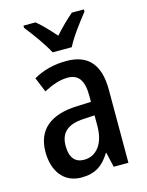

<svg xmlns="http://www.w3.org/2000/svg" viewBox="-117 -838 707 921"><g transform="rotate(-15 236.5 -378.0)"><path d="M193 -606H288C310 -651 359 -715 391 -755V-766H331C298 -737 274 -714 240 -676C210 -710 178 -744 151 -766H91V-755C125 -712 171 -649 193 -606ZM245 -549C183 -549 127 -534 81 -507L111 -434C153 -456 192 -470 230 -470C283 -470 309 -437 309 -360V-329L237 -326C106 -321 36 -262 36 -153C36 -60 83 10 172 10C240 10 280 -17 315 -74H317L334 0H407V-363C407 -485 356 -549 245 -549ZM256 -259 309 -262V-210C309 -120 267 -69 206 -69C163 -69 137 -96 137 -156C137 -220 172 -255 256 -259Z"/></g></svg>

Font: Noto Sans Thai Looped Condensed Medium
Style: Regular
Weight: 500
Width: 3
Designer: Sasikarn Vongin, Ben Mitchell
Foundry: The Fontpad Ltd
Version: Version 1.001